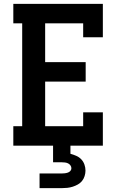

<svg xmlns="http://www.w3.org/2000/svg" viewBox="-20 -755 640 995"><path d="M49 0V-101H95V-634H49V-735H513V-562H411V-634H214V-433H424V-332H214V-101H411V-173H513V0ZM185 220V144H300Q308 144 316 143Q324 142 331.5 139.5Q339 137 344.5 131Q350 125 350 117Q350 109 345 102Q340 95 332.5 91.5Q325 88 316.5 87Q308 86 300 86H255V0H345V42Q360 46 375 52.5Q390 59 401 70.5Q412 82 417.5 97.5Q423 113 423 129Q423 143 418.5 157.5Q414 172 405 183Q396 194 383.5 201Q371 208 357 212.5Q343 217 328.5 218.5Q314 220 300 220Z"/></svg>

Font: Iosevka Etoile
Style: Bold
Weight: 700
Designer: Belleve Invis
Foundry: Belleve Invis
Version: Version 28.1.0; ttfautohint (v1.8.4)